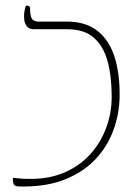

<svg xmlns="http://www.w3.org/2000/svg" viewBox="-20 -671 489 703"><path d="M64 12Q53 12 45.5 11.5Q38 11 34 8Q30 5 28.5 -1.5Q27 -8 27 -20Q41 -19 52 -17.5Q63 -16 92 -16Q164 -16 219.5 -41Q275 -66 312.5 -108.5Q350 -151 369.5 -205Q389 -259 389 -316Q389 -391 374 -446.5Q359 -502 323.5 -533Q288 -564 226 -564Q195 -564 165 -564Q135 -564 104 -564Q92 -564 84 -569.5Q76 -575 72 -585.5Q68 -596 68 -611.5Q68 -627 73 -646Q74 -650 78 -650.5Q82 -651 86 -648.5Q90 -646 90 -642Q90 -615 96 -604Q102 -593 118 -592Q144 -592 171 -592Q198 -592 224 -592Q294 -592 337 -558Q380 -524 399.5 -462.5Q419 -401 418 -318Q417 -254 395.5 -195Q374 -136 331 -89.5Q288 -43 221.5 -15.5Q155 12 64 12Z"/></svg>

Font: Noto Rashi Hebrew Thin
Style: Regular
Weight: 250
Version: Version 1.006